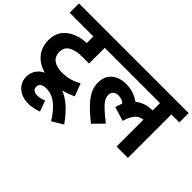

<svg xmlns="http://www.w3.org/2000/svg" viewBox="-154 -977 1600 1600"><g transform="rotate(45 646.5 -177.0)"><path d="M555 -512H414V-327H346Q293 -327 265 -320.5Q237 -314 217 -303Q192 -289 181 -268.5Q170 -248 170 -221Q170 -183 188 -159.5Q206 -136 237.5 -125Q269 -114 308 -114Q358 -114 399.5 -126Q441 -138 481 -161L523 -49Q476 -27 426 -13.5Q376 0 305 0Q227 0 166 -26.5Q105 -53 70.5 -104Q36 -155 36 -227Q36 -295 70.5 -341Q105 -387 164.5 -411Q224 -435 297 -435H304L280 -430V-512H0V-622H555Z M408 245Q379 256 349.5 262Q320 268 292 268Q239 268 200.5 248Q162 228 141.5 195Q121 162 121 123Q121 55 169 12.5Q217 -30 302 -30Q377 -30 434.5 -1.5Q492 27 539 74Q586 121 627 179L530 237Q498 184 463.5 147Q429 110 391 90.5Q353 71 310 71Q277 71 258 83Q239 95 239 121Q239 138 247 148Q255 158 268.5 162.5Q282 167 298 167Q318 167 337 162Q356 157 373 150Z M541 -512V-622H1293V-512H1199V0H1065V-338L1121 -304Q1106 -312 1093.5 -314.5Q1081 -317 1070 -317Q1050 -317 1027.5 -306.5Q1005 -296 985 -268Q965 -240 950 -187L825 -225Q851 -325 913 -375Q975 -425 1063 -425Q1083 -425 1100.5 -422Q1118 -419 1130 -415L1134 -392L1065 -412V-512ZM898 -236Q870 -265 843 -289Q816 -313 777 -313Q746 -313 729 -297Q712 -281 712 -255Q712 -229 727 -204Q742 -179 776 -148Q810 -117 867 -72L780 17Q710 -39 665.5 -85.5Q621 -132 599.5 -175Q578 -218 578 -265Q578 -310 593.5 -341Q609 -372 634.5 -390.5Q660 -409 690 -417.5Q720 -426 749 -426Q787 -426 817.5 -419Q848 -412 876 -397.5Q904 -383 933 -360Z"/></g></svg>

Font: Noto Sans Devanagari
Style: Regular
Weight: 400
Designer: Jelle Bosma - Monotype Design Team
Foundry: Monotype Imaging Inc.
Version: Version 2.003